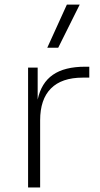

<svg xmlns="http://www.w3.org/2000/svg" viewBox="-20 -821 437 841"><path d="M234.9 -611.8H187L272.9 -800.8H329.1ZM155.8 0H103V-524.9H145V-384.8Q160.6 -458 211.7 -493.4Q262.7 -528.8 353 -528.8H371.1V-481H342.8Q250 -481 202.9 -433.3Q155.8 -385.7 155.8 -293.9Z"/></svg>

Font: Sora ExtraLight
Style: Regular
Weight: 200
Designer: Jonathan Barnbrook, Julián Moncada
Foundry: Barnbrook Fonts
Version: Version 2.000